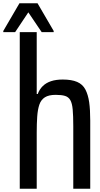

<svg xmlns="http://www.w3.org/2000/svg" viewBox="-43 -1052 605 1166"><path d="M77 94V-857H180V-481H186Q197 -510 217 -529.5Q237 -549 267 -559Q297 -569 338 -569Q392 -569 425.5 -554.5Q459 -540 475.5 -508.5Q492 -477 498.5 -431.5Q505 -386 505 -320V94H402V-285Q402 -349 398.5 -387Q395 -425 384 -444Q373 -463 352 -469.5Q331 -476 295 -476Q253 -476 229.5 -461Q206 -446 196 -416.5Q186 -387 183 -344Q180 -301 180 -247V94ZM-23 -857V-864L75 -1032H185L283 -864V-857H210L129 -977L49 -857Z"/></svg>

Font: Farlight84_Sys_V01
Style: Regular
Weight: 400
Designer: Ryoko NISHIZUKA  (kana, bopomofo & ideographs); Paul D. Hunt (Latin, Greek & Cyrillic); Sandoll Communications , Soo-you
Foundry: Adobe
Version: Version 2.004;October 29, 2024;FontCreator 14.0.0.2814 64-bi